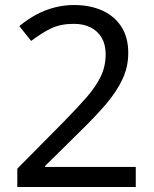

<svg xmlns="http://www.w3.org/2000/svg" viewBox="-20 -745 612 765"><path d="M49 0V-73L236 -262Q289 -316 325.5 -358Q362 -400 381.5 -440.5Q401 -481 401 -529Q401 -567 385.5 -594Q370 -621 341.5 -635.5Q313 -650 275 -650Q222 -650 185 -632.5Q148 -615 104 -582L57 -641Q91 -669 126 -687.5Q161 -706 198.5 -715.5Q236 -725 275 -725Q338 -725 386.5 -703.5Q435 -682 463 -639.5Q491 -597 491 -534Q491 -478 467.5 -428.5Q444 -379 403 -331Q362 -283 309 -231L160 -84V-80H521V0Z"/></svg>

Font: Noto Sans Malayalam
Style: Regular
Weight: 400
Designer: Jelle Bosma - Monotype Design Team
Foundry: Monotype Imaging Inc.
Version: Version 2.103